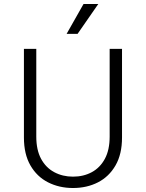

<svg xmlns="http://www.w3.org/2000/svg" viewBox="-20 -935 732 963"><path d="M100 -245V-690H162V-250Q162 -183 186 -138.5Q210 -94 252 -71.5Q294 -49 346 -49Q399 -49 440.5 -71.5Q482 -94 506 -138.5Q530 -183 530 -250V-690H592V-245Q592 -162 559.5 -105.5Q527 -49 471.5 -20.5Q416 8 346 8Q277 8 221 -20.5Q165 -49 132.5 -105.5Q100 -162 100 -245ZM314 -765 399 -915H473L369 -765Z"/></svg>

Font: Radio Canada Light
Style: Regular
Weight: 300
Designer: Charles Daoud, Etienne Aubert Bonn, Alexandre Saumier Demers, Jacques Le Bailly
Foundry: Radio-Canada
Version: Version 2.104;gftools[0.9.28.dev5+ged2979d]